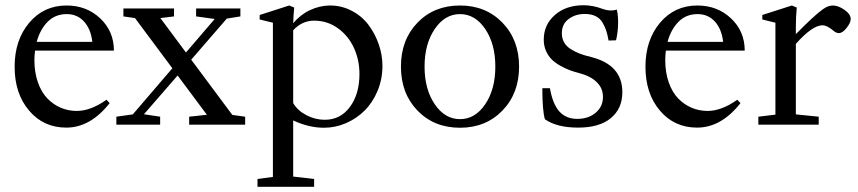

<svg xmlns="http://www.w3.org/2000/svg" viewBox="-20 -474 3264 730"><path d="M231.9 11.2Q145.5 11.2 90.6 -53.5Q35.6 -118.2 35.6 -220.2Q35.6 -321.8 91.1 -387.5Q146.5 -453.1 232.9 -453.1Q309.1 -453.1 361.1 -404.1Q413.1 -355 413.1 -281.7H113.3Q110.8 -261.2 110.8 -246.1Q110.8 -198.2 124.3 -160.4Q137.7 -122.6 160.4 -99.4Q183.1 -76.2 211.4 -64.2Q239.7 -52.2 272 -52.2Q324.7 -52.2 384.8 -94.7L397 -82Q323.7 11.2 231.9 11.2ZM233.9 -420.4Q189.9 -420.4 161.1 -391.1Q132.3 -361.8 119.6 -314.9H331.1Q325.2 -364.3 299.3 -392.3Q273.4 -420.4 233.9 -420.4Z M422.4 0V-30.3L484.9 -39.1L635.3 -214.4L493.2 -405.3L449.2 -411.6V-441.9H641.6V-411.6L589.8 -405.3L687 -274.4L796.4 -401.9L725.6 -411.6V-441.9H894V-411.6L842.3 -403.3L707 -247.1L863.3 -37.1L912.1 -30.3V0H699.2V-30.3L766.6 -37.6L655.3 -187L527.3 -39.6L588.9 -30.3V0Z M959 236.3V206.5L1017.6 198.7V-387.7L967.3 -399.9V-417L1079.6 -453.1L1098.6 -445.3Q1095.7 -417.5 1094.7 -385.7Q1122.6 -418.9 1159.2 -435.8Q1195.8 -452.6 1232.9 -453.1Q1277.8 -453.6 1316.7 -433.3Q1355.5 -413.1 1380.6 -379.9Q1405.8 -346.7 1419.9 -305.9Q1434.1 -265.1 1434.1 -223.6Q1434.1 -172.9 1415.5 -128.4Q1397 -84 1366.2 -53.5Q1335.4 -22.9 1295.2 -5.6Q1254.9 11.7 1211.9 11.7Q1154.3 11.7 1094.7 -16.1V197.3L1174.3 206.5V236.3ZM1174.3 -395.5Q1128.4 -395.5 1094.7 -358.9V-82Q1111.8 -53.2 1145.3 -35.9Q1178.7 -18.6 1214.8 -18.6Q1274.4 -18.6 1310.5 -67.6Q1346.7 -116.7 1346.7 -192.9Q1346.7 -245.6 1325.7 -291.7Q1304.7 -337.9 1264.6 -366.7Q1224.6 -395.5 1174.3 -395.5Z M1729 11.7Q1630.4 11.7 1567.4 -53.5Q1504.4 -118.7 1504.4 -220.7Q1504.4 -322.8 1567.4 -387.9Q1630.4 -453.1 1729 -453.1Q1827.1 -453.1 1890.4 -387.7Q1953.6 -322.3 1953.6 -220.7Q1953.6 -119.1 1890.4 -53.7Q1827.1 11.7 1729 11.7ZM1632.8 -77.9Q1671.4 -21 1729 -21Q1786.6 -21 1825 -77.9Q1863.3 -134.8 1863.3 -220.7Q1863.3 -306.6 1825 -363.5Q1786.6 -420.4 1729 -420.4Q1671.4 -420.4 1632.8 -363.5Q1594.2 -306.6 1594.2 -220.7Q1594.2 -134.8 1632.8 -77.9Z M2051.8 -20.5Q2042 -53.2 2042 -138.7H2070.8Q2081.5 -78.1 2106.9 -50Q2132.3 -22 2174.8 -22Q2217.3 -22 2244.9 -45.4Q2272.5 -68.8 2272.5 -105.5Q2272.5 -138.7 2249 -161.6Q2225.6 -184.6 2183.1 -195.8Q2162.1 -201.2 2145.3 -207.5Q2128.4 -213.9 2109.4 -224.6Q2090.3 -235.4 2077.4 -248.3Q2064.5 -261.2 2055.9 -280.5Q2047.4 -299.8 2047.4 -323.2Q2047.4 -379.9 2089.6 -417Q2131.8 -454.1 2199.2 -454.1Q2233.9 -454.1 2272 -439.9Q2299.8 -429.7 2325.2 -437.5Q2330.1 -417.5 2330.1 -389.6Q2330.1 -354.5 2322.3 -320.8L2293.9 -319.8Q2289.6 -342.8 2285.2 -356.7Q2280.8 -370.6 2271.2 -387.5Q2261.7 -404.3 2244.6 -412.6Q2227.5 -420.9 2203.1 -420.9Q2167.5 -420.9 2141.8 -401.6Q2116.2 -382.3 2116.2 -347.7Q2116.2 -327.6 2125 -312.5Q2133.8 -297.4 2150.6 -286.9Q2167.5 -276.4 2185.1 -269.8Q2202.6 -263.2 2227.1 -257.3Q2346.2 -227.5 2346.2 -123.5Q2346.2 -61 2302.5 -24.9Q2258.8 11.2 2178.2 11.2Q2097.7 11.2 2051.8 -20.5Z M2630.4 11.2Q2543.9 11.2 2489 -53.5Q2434.1 -118.2 2434.1 -220.2Q2434.1 -321.8 2489.5 -387.5Q2544.9 -453.1 2631.3 -453.1Q2707.5 -453.1 2759.5 -404.1Q2811.5 -355 2811.5 -281.7H2511.7Q2509.3 -261.2 2509.3 -246.1Q2509.3 -198.2 2522.7 -160.4Q2536.1 -122.6 2558.8 -99.4Q2581.5 -76.2 2609.9 -64.2Q2638.2 -52.2 2670.4 -52.2Q2723.1 -52.2 2783.2 -94.7L2795.4 -82Q2722.2 11.2 2630.4 11.2ZM2632.3 -420.4Q2588.4 -420.4 2559.6 -391.1Q2530.8 -361.8 2518.1 -314.9H2729.5Q2723.6 -364.3 2697.8 -392.3Q2671.9 -420.4 2632.3 -420.4Z M2863.3 0V-30.3L2928.2 -38.1V-387.7L2878.4 -399.9V-417L2990.7 -453.1L3009.3 -445.3Q3005.9 -407.7 3005.9 -373V-344.2Q3075.7 -415.5 3108.9 -439Q3128.4 -453.1 3146 -453.1Q3167.5 -453.1 3190.9 -436.5Q3214.4 -419.9 3214.4 -401.9Q3214.4 -387.2 3198.7 -367.7Q3183.1 -348.1 3169.4 -348.1Q3159.2 -348.1 3147.9 -357.9Q3124 -377.9 3107.4 -377.9Q3068.4 -377.9 3005.9 -307.1V-39.1L3092.8 -30.3V0Z"/></svg>

Font: Elstob 10pt
Style: Regular
Weight: 400
Designer: Peter S. Baker
Version: Version 1.015